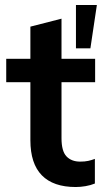

<svg xmlns="http://www.w3.org/2000/svg" viewBox="-20 -741 419 771"><path d="M284 10Q194 10 148 -37Q102 -84 102 -178V-411H5V-505H102V-634L227 -666V-505H362V-411H227V-186Q227 -134 247 -113Q267 -92 302 -92Q321 -92 334.5 -95Q348 -98 361 -103V-4Q344 3 323.5 6.5Q303 10 284 10ZM285 -547V-721H369L343 -547Z"/></svg>

Font: Mulish ExtraLight
Style: Regular
Weight: 200
Designer: Vernon Adams
Foundry: Vernon Adams
Version: Version 3.603